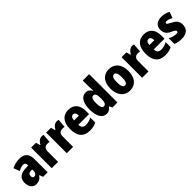

<svg xmlns="http://www.w3.org/2000/svg" viewBox="330 -2197 3644 3644"><g transform="rotate(-45 2152.0 -375.0)"><path d="M287 -563C204 -563 133 -545 76 -513L122 -391C172 -418 216 -432 251 -432C289 -432 309 -410 309 -364V-352L231 -349C99 -343 28 -287 28 -169C28 -70 75 10 170 10C246 10 285 -16 324 -73H328L358 0H479V-363C479 -496 406 -563 287 -563ZM275 -245 309 -247V-200C309 -153 280 -121 244 -121C216 -121 200 -139 200 -177C200 -220 223 -243 275 -245Z M878 -563C821 -563 774 -513 751 -465H743L718 -553H589V0H759V-276C759 -357 799 -387 859 -387C884 -387 900 -385 913 -381L927 -557C910 -561 894 -563 878 -563Z M1281 -563C1224 -563 1177 -513 1154 -465H1146L1121 -553H992V0H1162V-276C1162 -357 1202 -387 1262 -387C1287 -387 1303 -385 1316 -381L1330 -557C1313 -561 1297 -563 1281 -563Z M1592 -562C1444 -562 1360 -463 1360 -274C1360 -86 1446 10 1608 10C1681 10 1736 -2 1786 -30V-164C1732 -133 1688 -121 1631 -121C1563 -121 1530 -156 1529 -225H1816V-310C1816 -474 1732 -562 1592 -562ZM1597 -436C1635 -436 1659 -405 1659 -341H1530C1532 -410 1559 -436 1597 -436Z M2057 10C2117 10 2149 -13 2182 -59H2190L2219 0H2353V-760H2182V-595C2182 -566 2185 -525 2188 -482H2183C2154 -536 2114 -563 2056 -563C1951 -563 1883 -458 1883 -277C1883 -97 1950 10 2057 10ZM2118 -130C2080 -130 2056 -177 2056 -278C2056 -373 2079 -420 2118 -420C2168 -420 2187 -378 2187 -290V-263C2186 -170 2167 -130 2118 -130Z M2924 -278C2924 -460 2827 -563 2685 -563C2520 -563 2443 -444 2443 -278C2443 -120 2525 10 2683 10C2854 10 2924 -123 2924 -278ZM2616 -277C2616 -378 2637 -426 2684 -426C2734 -426 2751 -377 2751 -278C2751 -178 2734 -127 2684 -127C2636 -127 2616 -179 2616 -277Z M3305 -563C3248 -563 3201 -513 3178 -465H3170L3145 -553H3016V0H3186V-276C3186 -357 3226 -387 3286 -387C3311 -387 3327 -385 3340 -381L3354 -557C3337 -561 3321 -563 3305 -563Z M3616 -562C3468 -562 3384 -463 3384 -274C3384 -86 3470 10 3632 10C3705 10 3760 -2 3810 -30V-164C3756 -133 3712 -121 3655 -121C3587 -121 3554 -156 3553 -225H3840V-310C3840 -474 3756 -562 3616 -562ZM3621 -436C3659 -436 3683 -405 3683 -341H3554C3556 -410 3583 -436 3621 -436Z M4276 -170C4276 -259 4230 -305 4154 -343C4077 -384 4066 -390 4066 -409C4066 -426 4079 -434 4104 -434C4140 -434 4186 -416 4225 -393L4269 -516C4211 -547 4158 -563 4097 -563C3975 -563 3902 -505 3902 -400C3902 -318 3940 -265 4015 -230C4097 -192 4109 -180 4109 -160C4109 -138 4093 -129 4059 -129C4011 -129 3952 -148 3903 -174V-21C3958 2 4012 10 4073 10C4207 10 4276 -55 4276 -170Z"/></g></svg>

Font: Noto Sans Khmer Condensed Black
Style: Regular
Weight: 900
Width: 3
Designer: Danh Hong and the Monotype Design Team
Foundry: Monotype Imaging Inc.
Version: Version 2.004